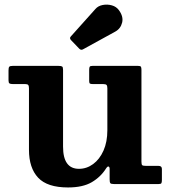

<svg xmlns="http://www.w3.org/2000/svg" viewBox="-20 -810 755 845"><path d="M329 -595.5 292.5 -633.5Q284 -642.5 292.5 -650.5L400 -770.5Q411.5 -784 431.8 -788Q452 -792 472 -786.5Q492 -781 503.5 -765Q524 -737 517.5 -710.5Q511 -684 487.5 -671L346.5 -593.5Q337 -587.5 329 -595.5ZM107.5 -151V-421.5Q107.5 -432 104.2 -436Q101 -440 91 -440H37Q26 -440 21.8 -442.8Q17.5 -445.5 17.5 -456.5V-500.5Q17.5 -512.5 20.8 -516.2Q24 -520 35.5 -520H238Q249.5 -520 253.5 -517.2Q257.5 -514.5 257.5 -502.5V-164.5Q257.5 -67 327.5 -67Q361.5 -67 390 -88Q418.5 -109 435.5 -147.2Q452.5 -185.5 452.5 -237V-421Q452.5 -432.5 448.8 -436.2Q445 -440 434 -440H389Q380 -440 376.2 -442Q372.5 -444 372.5 -453V-503Q372.5 -513 375 -516.5Q377.5 -520 387 -520H588Q597.5 -520 600 -516.5Q602.5 -513 602.5 -503V-98.5Q602.5 -85.5 606.2 -82.8Q610 -80 623 -80H677.5Q692.5 -80 692.5 -66.5V-18Q692.5 -7.5 690.2 -3.8Q688 0 678 0H481.5Q468.5 0 465.5 -4Q462.5 -8 462.5 -21V-67Q462.5 -75 458 -77Q453.5 -79 447 -69Q423.5 -31.5 384 -8.2Q344.5 15 279.5 15Q188 15 147.8 -28Q107.5 -71 107.5 -151Z"/></svg>

Font: Besley*
Style: Bold
Weight: 700
Designer: Owen Earl
Foundry: indestructible type*
Version: Version 2.000; ttfautohint (v1.8.3)